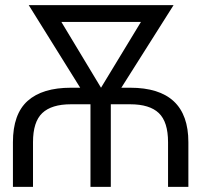

<svg xmlns="http://www.w3.org/2000/svg" viewBox="-20 -727 781 747"><path d="M255.9 -385.7H292L91.8 -707H655.3L452.1 -385.7H486.3Q712.9 -385.7 712.9 -173.8V0H633.8V-173.8Q633.8 -252.9 597.9 -287.1Q562 -321.3 486.3 -321.3H411.1V0H332V-321.3H255.9Q180.7 -321.3 144.5 -287.1Q108.4 -252.9 108.4 -173.8V0H30.3V-173.8Q30.3 -283.2 87.6 -334.5Q145 -385.7 255.9 -385.7ZM373 -385.7 528.3 -641.6H218.8Z"/></svg>

Font: Pretendard JP Light
Style: Regular
Weight: 300
Designer: Base glyphs from Inter by Rasmus Andersson; Hangeul glyphs from Noto Sans CJK(Source Han Sans) by Jang Soo-young and Kan
Foundry: Kil Hyung-jin
Version: Version 1.309